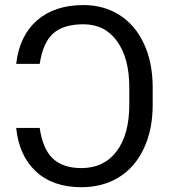

<svg xmlns="http://www.w3.org/2000/svg" viewBox="-20 -741 691 770"><path d="M139.2 -228Q151.4 -143.1 192.1 -105Q232.9 -66.9 306.6 -66.9Q396.5 -66.9 447.5 -134Q498.5 -201.2 498.5 -321.3V-391.1Q498.5 -507.3 449.7 -575.4Q400.9 -643.6 314.9 -643.6Q235.4 -643.6 194.1 -607.7Q152.8 -571.8 139.2 -484.9H44.9Q58.1 -598.1 128.7 -659.4Q199.2 -720.7 314.9 -720.7Q396 -720.7 459 -680.9Q522 -641.1 556.9 -566.4Q591.8 -491.7 592.3 -394V-319.8Q592.3 -220.7 556.6 -145Q521 -69.3 456.3 -29.8Q391.6 9.8 306.6 9.8Q191.9 9.8 124 -53.5Q56.2 -116.7 44.9 -228Z"/></svg>

Font: Roboto
Style: Regular
Weight: 400
Designer: Google
Version: Version 2.001047; 2015